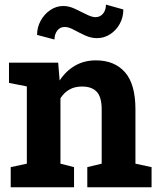

<svg xmlns="http://www.w3.org/2000/svg" viewBox="-20 -794 678 814"><path d="M25.4 0V-85.4L93.8 -100.1V-427.7L18.1 -442.4V-528.3H226.6L232.9 -452.6Q259.3 -493.2 298.1 -515.6Q336.9 -538.1 386.7 -538.1Q465.3 -538.1 509.8 -487.8Q554.2 -437.5 554.2 -330.1V-100.1L622.6 -85.4V0H350.1V-85.4L411.1 -100.1V-329.6Q411.1 -382.8 390.1 -405Q369.1 -427.2 327.6 -427.2Q296.9 -427.2 274.2 -414.3Q251.5 -401.4 236.3 -377.4V-100.1L293.9 -85.4V0ZM210.9 -626.5 137.2 -646Q137.2 -678.7 152.6 -706.5Q168 -734.4 193.4 -751.5Q218.8 -768.6 248.5 -768.6Q272 -768.6 297.4 -756.8Q322.8 -745.1 345.9 -733.2Q369.1 -721.2 385.3 -721.2Q405.3 -721.7 417.2 -736.6Q429.2 -751.5 429.2 -774.4L502.9 -753.9Q502.9 -720.2 487.5 -692.6Q472.2 -665 446.8 -648.7Q421.4 -632.3 391.1 -632.3Q365.7 -632.3 340.3 -644Q314.9 -655.8 293 -667.7Q271 -679.7 254.4 -679.7Q234.4 -679.7 222.7 -664.1Q210.9 -648.4 210.9 -626.5Z"/></svg>

Font: Robotiche
Style: Bold
Weight: 700
Designer: Google
Version: Version 2.001